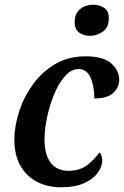

<svg xmlns="http://www.w3.org/2000/svg" viewBox="-20 -785 526 815"><path d="M238 10Q183 10 138.5 -12.5Q94 -35 67.5 -80Q41 -125 41 -192Q41 -248 60.5 -309.5Q80 -371 118.5 -425Q157 -479 213.5 -512.5Q270 -546 343 -546Q418 -546 452 -516Q486 -486 486 -446Q486 -415 461 -391Q436 -367 380 -367Q381 -418 364.5 -455Q348 -492 314 -492Q282 -492 255.5 -461.5Q229 -431 209.5 -384Q190 -337 179.5 -285.5Q169 -234 169 -192Q169 -129 195 -94.5Q221 -60 270 -60Q319 -60 350.5 -84.5Q382 -109 402 -138Q414 -127 414 -103Q414 -79 395.5 -52.5Q377 -26 338 -8Q299 10 238 10ZM363 -633Q334 -633 315.5 -647Q297 -661 297 -690Q297 -728 320 -746.5Q343 -765 375 -765Q403 -765 422.5 -751.5Q442 -738 442 -708Q442 -669 417 -651Q392 -633 363 -633Z"/></svg>

Font: Noto Serif SemiCondensed SemiBold
Style: Italic
Weight: 600
Width: 4
Italic angle: -12°
Designer: Monotype Design Team
Foundry: Monotype Imaging Inc.
Version: Version 2.014; ttfautohint (v1.8.4.7-5d5b)